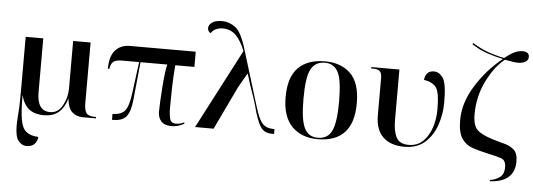

<svg xmlns="http://www.w3.org/2000/svg" viewBox="-59 -950 3800 1370"><g transform="rotate(5 1841.5 -265.0)"><path d="M167 240Q204 240 224 219.5Q244 199 246 168Q189 165 159 140.5Q129 116 118.5 55Q108 -6 108 -121Q124 -55 163.5 -22.5Q203 10 274 10Q396 10 435 -120H437Q443 -55 473.5 -27.5Q504 0 551 0H644V-10H636Q589 -10 574 -31.5Q559 -53 559 -101V-536H434V-195Q434 -131 402.5 -73.5Q371 -16 314 -16Q220 -16 220 -150V-536H94V-147Q94 -70 92 -28Q90 14 87.5 41Q85 68 85 102Q85 182 110.5 211Q136 240 167 240Z M1186 8Q1208 8 1228 3Q1248 -2 1275 -16V-27Q1246 -12 1215 -12Q1180 -12 1172 -44Q1164 -76 1164 -120Q1164 -194 1166 -268Q1168 -342 1175 -427H1312V-536H842Q775 -536 736.5 -493Q698 -450 698 -360H708Q715 -400 733.5 -413.5Q752 -427 795 -427H916L888 -213Q876 -112 849.5 -77.5Q823 -43 759 -42V0H768Q834 0 862.5 -36Q891 -72 899 -157L926 -427H1118Q1112 -409 1106.5 -364.5Q1101 -320 1097 -266Q1093 -212 1090.5 -163Q1088 -114 1088 -87Q1088 -44 1112 -18Q1136 8 1186 8Z M1354 0H1487L1634 -308Q1647 -330 1663.5 -360Q1680 -390 1693 -411H1696Q1716 -340 1735.5 -288Q1755 -236 1769 -183Q1795 -84 1821.5 -42Q1848 0 1905 0H1920V-35H1912Q1861 -35 1833.5 -65Q1806 -95 1780 -181L1657 -582Q1620 -706 1575 -738Q1530 -770 1483 -770Q1432 -770 1408.5 -752Q1385 -734 1385 -711Q1385 -688 1407 -677Q1420 -700 1446 -710Q1472 -720 1498 -718Q1550 -716 1586 -679Q1622 -642 1651 -570Z M2232 10Q2489 10 2489 -269Q2489 -416 2420.5 -482Q2352 -548 2238 -548Q2113 -548 2046 -480Q1979 -412 1979 -269Q1979 -130 2047.5 -60Q2116 10 2232 10ZM2233 0Q2165 0 2136 -60Q2107 -120 2107 -269Q2107 -422 2137.5 -480Q2168 -538 2238 -538Q2302 -538 2332 -482Q2362 -426 2362 -269Q2362 -124 2333.5 -62Q2305 0 2233 0Z M2852 10Q2945 10 3001.5 -41Q3058 -92 3084 -170Q3110 -248 3110 -329Q3110 -466 3083 -505Q3056 -544 3018 -544Q2960 -544 2952 -478Q3014 -468 3040 -433Q3066 -398 3066 -276Q3066 -208 3046 -146.5Q3026 -85 2985.5 -45.5Q2945 -6 2883 -6Q2817 -6 2794 -51Q2771 -96 2771 -176V-536H2570V-526H2584Q2616 -526 2631 -513Q2646 -500 2646 -463V-198Q2646 -94 2700.5 -42Q2755 10 2852 10Z M3483 202Q3660 193 3660 44Q3660 -14 3631.5 -39Q3603 -64 3561 -74.5Q3519 -85 3478 -98Q3398 -122 3365.5 -153.5Q3333 -185 3333 -264Q3333 -394 3388.5 -505Q3444 -616 3515 -671Q3545 -666 3568 -662Q3591 -658 3610 -658Q3641 -658 3662 -670Q3683 -682 3683 -706Q3683 -743 3634 -743Q3605 -743 3573.5 -727Q3542 -711 3508 -683Q3443 -696 3387.5 -716.5Q3332 -737 3280 -770L3274 -762Q3325 -727 3383.5 -707Q3442 -687 3500 -675Q3390 -588 3312 -463.5Q3234 -339 3234 -215Q3234 -123 3264.5 -80.5Q3295 -38 3343.5 -22.5Q3392 -7 3446 5Q3511 19 3547 30.5Q3583 42 3583 94Q3583 143 3553 165Q3523 187 3483 193Z"/></g></svg>

Font: Noto Serif Display Semi
Style: Regular
Weight: 600
Designer: Monotype Design Team
Foundry: Monotype Imaging Inc.
Version: Version 1.900